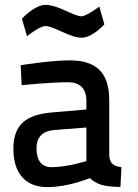

<svg xmlns="http://www.w3.org/2000/svg" viewBox="-20 -758 569 789"><path d="M429 -345C429 -463 373 -510 265 -510C190 -510 65 -490 65 -490L69 -408C69 -408 187 -420 261 -420C307 -420 335 -395 335 -344V-308L194 -296C89 -287 35 -248 35 -146C35 -47 84 11 175 11C261 11 349 -26 349 -26C377 -1 406 10 475 10L479 -71C448 -75 431 -85 429 -119ZM335 -234V-96C335 -96 256 -71 191 -71C152 -71 130 -98 130 -148C130 -195 154 -220 206 -224ZM388 -731C388 -731 336 -691 314 -691C284 -691 219 -738 167 -738C122 -738 70 -681 70 -681L91 -609C91 -609 142 -651 167 -651C200 -651 268 -603 315 -603C360 -603 409 -658 409 -658Z"/></svg>

Font: TitilliumText22L
Style: 600 wt
Weight: 600
Designer: Campivisivi
Foundry: Campivisivi
Version: 1.000